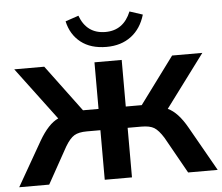

<svg xmlns="http://www.w3.org/2000/svg" viewBox="-58 -818 1017 878"><g transform="rotate(-5 450.5 -379.0)"><path d="M111.3 -203.1Q154.3 -277.3 200.2 -297.9L19.5 -539.1H157.2L316.4 -325.2H387.7V-539.1H512.7V-325.2H585.9L744.1 -539.1H882.8L703.1 -297.9Q750 -276.4 791 -203.1L906.2 0H770.5L676.8 -167Q654.3 -203.1 634.3 -215.3Q614.3 -227.5 576.2 -227.5H512.7V0H387.7V-227.5H325.2Q288.1 -227.5 267.6 -215.3Q247.1 -203.1 225.6 -167L132.8 0H-4.9ZM272.5 -737.3 333 -757.8Q364.3 -672.9 450.2 -672.9Q533.2 -672.9 567.4 -756.8L627 -737.3Q608.4 -673.8 562.5 -639.2Q516.6 -604.5 449.2 -604.5Q377 -604.5 331.5 -640.1Q286.1 -675.8 272.5 -737.3Z"/></g></svg>

Font: Min Sans SemiBold
Style: Regular
Weight: 600
Designer: Jinseong-Kim, NotoSansCJK, Nunito
Foundry: Jinseong-Kim
Version: Version 1.400;Glyphs 3.1.2 (3151)